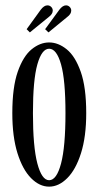

<svg xmlns="http://www.w3.org/2000/svg" viewBox="-20 -686 370 717"><path d="M163.5 11Q127.5 11 96 -20.8Q64.5 -52.5 45.2 -114Q26 -175.5 26 -263.5Q26 -360 46.2 -418Q66.5 -476 98 -501.8Q129.5 -527.5 163.5 -527.5Q197.5 -527.5 229.2 -501.8Q261 -476 281.5 -418Q302 -360 302 -263.5Q302 -175.5 282.5 -114Q263 -52.5 231.2 -20.8Q199.5 11 163.5 11ZM163.5 -13Q191.5 -13 208 -75.5Q224.5 -138 224.5 -263.5Q224.5 -387 208 -445.5Q191.5 -504 163.5 -504Q136 -504 119.5 -445.5Q103 -387 103 -263.5Q103 -138 119.5 -75.5Q136 -13 163.5 -13ZM161 -565 148.5 -577 201.5 -649.5Q214 -666 226.5 -666Q234.5 -666 240.2 -660.2Q246 -654.5 246 -646.5Q246 -633.5 231 -622.5ZM91.5 -565 79.5 -577 132 -649.5Q144.5 -666 157 -666Q165.5 -666 171.2 -660.2Q177 -654.5 177 -646.5Q177 -633.5 162 -622.5Z"/></svg>

Font: Imbue 50pt
Style: Regular
Weight: 400
Designer: Tyler Finck
Foundry: Etcetera Type Company
Version: Version 1.102; ttfautohint (v1.8.3)